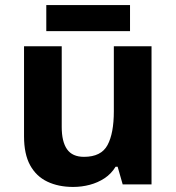

<svg xmlns="http://www.w3.org/2000/svg" viewBox="-20 -729 697 759"><path d="M579 -546V0H465L445 -70H437Q420 -42 393.5 -24.5Q367 -7 335 1.5Q303 10 269 10Q211 10 167 -11Q123 -32 99 -76Q75 -120 75 -190V-546H224V-227Q224 -169 245 -139Q266 -109 312 -109Q380 -109 405 -155.5Q430 -202 430 -289V-546ZM494 -709V-606H163V-709Z"/></svg>

Font: Noto Sans Canadian Aboriginal
Style: Regular
Weight: 400
Designer: Monotype Design Team, Typotheque's Kevin King
Foundry: Monotype Imaging Inc.
Version: Version 2.002